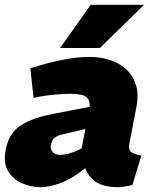

<svg xmlns="http://www.w3.org/2000/svg" viewBox="-32 -767 643 796"><path d="M517 0Q500 4 484 6.5Q468 9 458 9Q379 9 345.5 -29.5Q312 -68 312 -121L305 -145L338 -314Q344 -348 328 -363Q312 -378 262 -378Q230 -378 197 -375Q164 -372 130 -366L107 -361L94 -484L131 -495Q184 -511 237.5 -521Q291 -531 340 -531Q385 -531 424.5 -518Q464 -505 492 -479Q520 -453 532 -413.5Q544 -374 533 -321L504 -170Q500 -147 511 -137.5Q522 -128 554 -122ZM135 9Q96 9 58.5 -7.5Q21 -24 1 -58.5Q-19 -93 -8 -148Q0 -189 21.5 -217Q43 -245 85.5 -264.5Q128 -284 199 -297L350 -326L330 -234L232 -211Q213 -207 202.5 -201Q192 -195 187 -187.5Q182 -180 180 -169Q175 -148 187 -136.5Q199 -125 218 -125Q232 -125 250 -129.5Q268 -134 288 -143L319 -158L348 -90L294 -49Q255 -21 213 -6Q171 9 135 9ZM217 -568 344 -747H565L382 -568Z"/></svg>

Font: REM ExtraBold
Style: Italic
Weight: 800
Italic angle: -11°
Designer: Octavio Pardo
Foundry: Ashler Design
Version: Version 1.005;gftools[0.9.28]